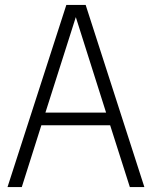

<svg xmlns="http://www.w3.org/2000/svg" viewBox="-20 -760 617 780"><path d="M10.5 0 249.5 -740H328L566.5 0H507.5L427.5 -251H148L68.5 0ZM164.5 -302.5H411L288 -690.5Z"/></svg>

Font: Encode Sans Cnd Lt
Style: Regular
Weight: 300
Width: 3
Designer: Multiple Designers
Foundry: Impallari Type
Version: Version 3.002; ttfautohint (v1.8.3) -l 8 -r 50 -G 200 -x 14 